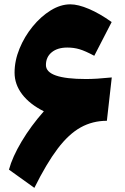

<svg xmlns="http://www.w3.org/2000/svg" viewBox="-20 -865 584 900"><path d="M22 -69.8Q38.1 -129.4 81.5 -202.1Q125 -274.9 185.5 -343.3Q119.1 -376.5 83.7 -423.1Q48.3 -469.7 48.3 -524.4Q48.3 -580.6 71.5 -637.2Q94.7 -693.8 133.1 -740.7Q171.4 -787.6 217.5 -816.2Q263.7 -844.7 309.6 -844.7Q346.2 -844.7 396.7 -823.2Q447.3 -801.8 503.4 -761.7L421.9 -603.5Q379.9 -626 353.3 -634Q326.7 -642.1 295.4 -642.1Q249.5 -642.1 222.4 -619.9Q195.3 -597.7 195.3 -560.1Q195.3 -494.6 382.8 -494.6Q407.2 -494.6 435.5 -496.3Q463.9 -498 503.9 -502L481 -298.8Q414.1 -298.8 358.2 -267.8Q302.2 -236.8 250 -167.7Q197.8 -98.6 141.1 15.6Z"/></svg>

Font: Pinar Black
Style: Regular
Weight: 900
Designer: Amin Abedi
Version: Version 3.000